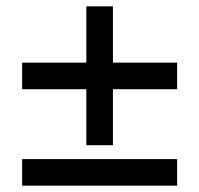

<svg xmlns="http://www.w3.org/2000/svg" viewBox="-20 -641 630 607"><path d="M337 -621H253V-443H50V-359H253V-182H337V-359H540V-443H337ZM540 -54V-138H50V-54Z"/></svg>

Font: UULA Sans Medium
Style: Regular
Weight: 500
Designer: Mohamed Gaber, Laura Garcia Mut
Foundry: Kief Type Foundry
Version: Version 3.006;hotconv 1.0.109;makeotfexe 2.5.65596